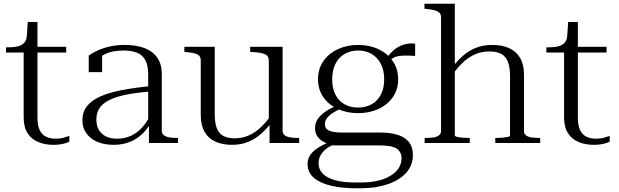

<svg xmlns="http://www.w3.org/2000/svg" viewBox="-20 -767 3323 1030"><path d="M12 -485V-513H22Q54 -513 76 -518.5Q98 -524 110.5 -538Q123 -552 124 -578L149 -516H335V-485ZM181 -135Q181 -94 193 -69Q205 -44 227.5 -33.5Q250 -23 278 -23Q303 -23 322 -28.5Q341 -34 352 -38V-7Q342 -2 328.5 2Q315 6 299.5 8Q284 10 266 10Q223 10 186.5 -4.5Q150 -19 128.5 -51.5Q107 -84 107 -137V-514L120 -517L129 -649H181Z M795 -306V-277Q732 -272 683.5 -264Q635 -256 600 -244Q565 -232 542 -215.5Q519 -199 508 -177Q497 -155 497 -125Q497 -93 510.5 -70Q524 -47 548.5 -35Q573 -23 607 -23Q651 -23 685.5 -40Q720 -57 745 -86Q770 -115 787 -149L794 -119Q776 -81 747 -52Q718 -23 678.5 -6.5Q639 10 589 10Q542 10 504.5 -5Q467 -20 444.5 -50Q422 -80 422 -122Q422 -165 445.5 -196Q469 -227 516 -248.5Q563 -270 633 -283.5Q703 -297 795 -306ZM779 0V-105H775V-366Q775 -415 760 -443.5Q745 -472 715.5 -484Q686 -496 643 -496Q583 -496 545 -477.5Q507 -459 484 -430Q485 -442 488.5 -451.5Q492 -461 498 -468Q504 -475 512 -478.5Q520 -482 528 -482V-380H456V-469Q472 -481 499 -494Q526 -507 564 -516.5Q602 -526 650 -526Q691 -526 727 -517.5Q763 -509 790 -491Q817 -473 832.5 -443Q848 -413 848 -370V-66Q848 -51 858 -42.5Q868 -34 886 -30.5Q904 -27 927 -27H935V0Z M1132 -516V-155Q1132 -108 1143 -79.5Q1154 -51 1178 -38Q1202 -25 1239 -25Q1279 -25 1313.5 -40Q1348 -55 1379 -84Q1410 -113 1438 -154L1444 -119Q1414 -79 1381.5 -50Q1349 -21 1310.5 -5.5Q1272 10 1224 10Q1174 10 1136 -7Q1098 -24 1077.5 -59.5Q1057 -95 1057 -150V-444Q1057 -466 1039 -475Q1021 -484 984 -487L969 -489V-516ZM1496 -516V-66Q1496 -51 1506 -42.5Q1516 -34 1534 -30.5Q1552 -27 1576 -27H1585V0H1426V-108L1422 -111V-444Q1422 -466 1402.5 -475.5Q1383 -485 1344 -487L1322 -489V-516Z M2207 -467Q2167 -470 2139 -468.5Q2111 -467 2091.5 -457.5Q2072 -448 2056 -426L2043 -439Q2058 -463 2075 -481.5Q2092 -500 2112.5 -512.5Q2133 -525 2156.5 -530.5Q2180 -536 2207 -533ZM1901 -160Q1841 -160 1792 -182.5Q1743 -205 1714.5 -246Q1686 -287 1686 -342Q1686 -397 1714.5 -438.5Q1743 -480 1792 -503Q1841 -526 1901 -526Q1962 -526 2010.5 -503Q2059 -480 2087.5 -438.5Q2116 -397 2116 -342Q2116 -287 2087.5 -246Q2059 -205 2010.5 -182.5Q1962 -160 1901 -160ZM1901 -190Q1942 -190 1973.5 -207.5Q2005 -225 2023 -259Q2041 -293 2041 -342Q2041 -390 2023 -424.5Q2005 -459 1974 -477.5Q1943 -496 1901 -496Q1860 -496 1828.5 -477.5Q1797 -459 1779.5 -424.5Q1762 -390 1762 -341Q1762 -293 1779.5 -259Q1797 -225 1828.5 -207.5Q1860 -190 1901 -190ZM1888 243Q1815 243 1756.5 229.5Q1698 216 1664 187Q1630 158 1630 113Q1630 84 1646.5 61.5Q1663 39 1694.5 20.5Q1726 2 1772 -15L1787 1Q1753 14 1731.5 30.5Q1710 47 1699.5 66.5Q1689 86 1689 109Q1689 140 1710 163Q1731 186 1775 199Q1819 212 1889 212H1915Q1983 212 2032 195.5Q2081 179 2107.5 149.5Q2134 120 2134 82Q2134 48 2108.5 30.5Q2083 13 2013 13H1751L1752 8Q1723 0 1705 -13Q1687 -26 1678.5 -42.5Q1670 -59 1670 -79Q1670 -105 1683 -126Q1696 -147 1722 -165.5Q1748 -184 1785 -200L1807 -183Q1781 -172 1762.5 -159.5Q1744 -147 1733.5 -132.5Q1723 -118 1723 -100Q1723 -76 1746 -66Q1769 -56 1812 -56H2018Q2078 -56 2117 -42.5Q2156 -29 2175.5 -2.5Q2195 24 2195 64Q2195 121 2158 161Q2121 201 2058 222Q1995 243 1916 243Z M2420 -747V-41Q2420 -36 2431 -33Q2442 -30 2459 -28.5Q2476 -27 2494 -27H2500V0H2258V-27H2266Q2289 -27 2307 -30Q2325 -33 2335.5 -41.5Q2346 -50 2346 -64V-674Q2346 -688 2339 -696.5Q2332 -705 2317.5 -710Q2303 -715 2277 -718L2257 -720V-747ZM2878 0H2637V-27H2644Q2659 -27 2675.5 -28.5Q2692 -30 2704 -32.5Q2716 -35 2716 -39V-361Q2716 -407 2704.5 -436Q2693 -465 2668.5 -478Q2644 -491 2605 -491Q2563 -491 2528 -475.5Q2493 -460 2463 -431.5Q2433 -403 2404 -362L2399 -396Q2429 -437 2461.5 -466Q2494 -495 2533 -510.5Q2572 -526 2621 -526Q2673 -526 2711 -509Q2749 -492 2770 -456.5Q2791 -421 2791 -367V-64Q2791 -50 2801 -41.5Q2811 -33 2829.5 -30Q2848 -27 2870 -27H2878Z M2911 -485V-513H2921Q2953 -513 2975 -518.5Q2997 -524 3009.5 -538Q3022 -552 3023 -578L3048 -516H3234V-485ZM3080 -135Q3080 -94 3092 -69Q3104 -44 3126.5 -33.5Q3149 -23 3177 -23Q3202 -23 3221 -28.5Q3240 -34 3251 -38V-7Q3241 -2 3227.5 2Q3214 6 3198.5 8Q3183 10 3165 10Q3122 10 3085.5 -4.5Q3049 -19 3027.5 -51.5Q3006 -84 3006 -137V-514L3019 -517L3028 -649H3080Z"/></svg>

Font: Roboto Serif 120pt Expanded Light
Style: Regular
Weight: 300
Width: 7
Designer: Greg Gazdowicz
Foundry: Commercial Type
Version: Version 1.008